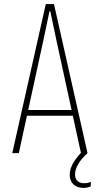

<svg xmlns="http://www.w3.org/2000/svg" viewBox="-20 -749 488 939"><path d="M40 0 204 -729H244L408 0H376L255 -556L226 -694H222L193 -556L72 0ZM105 -183 111 -211H337L343 -183ZM388 170Q357 170 339 152.5Q321 135 321 106Q321 74 342 41.5Q363 9 394 -19L405 -8L408 0Q377 28 362 54.5Q347 81 347 104Q347 126 359.5 136.5Q372 147 391 147Q401 147 408.5 145.5Q416 144 424 140V162Q420 165 409.5 167.5Q399 170 388 170Z"/></svg>

Font: Hubot Sans Condensed ExtraLight
Style: Regular
Weight: 200
Width: 3
Designer: Deni Anggara
Foundry: GitHub, Inc., Subsidiary of Microsoft Corporation
Version: Version 2.000